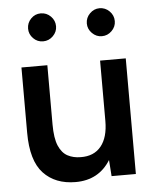

<svg xmlns="http://www.w3.org/2000/svg" viewBox="-53 -770 669 827"><g transform="rotate(-5 282.0 -356.5)"><path d="M163 -244Q163 -184 177 -151.5Q191 -119 215.5 -106Q240 -93 272 -93Q329 -92 360 -130Q391 -168 391 -239V-500H502V0H397L392 -70Q341 12 241 12Q153 12 102 -42.5Q51 -97 51 -218V-500H163ZM408 -604Q384 -604 366 -622Q348 -640 348 -664Q348 -689 366 -707Q384 -725 408 -725Q433 -725 451 -707Q469 -689 469 -664Q469 -640 451 -622Q433 -604 408 -604ZM154 -604Q129 -604 111.5 -622Q94 -640 94 -664Q94 -689 111.5 -707Q129 -725 154 -725Q179 -725 197 -707Q215 -689 215 -664Q215 -640 197 -622Q179 -604 154 -604Z"/></g></svg>

Font: Figtree SemiBold
Style: Regular
Weight: 600
Designer: Erik Kennedy
Foundry: Erik Kennedy
Version: Version 2.001; ttfautohint (v1.8.4.7-5d5b);gftools[0.9.27]